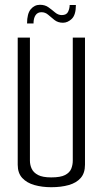

<svg xmlns="http://www.w3.org/2000/svg" viewBox="-20 -777 429 802"><path d="M194 5Q156 5 124 -4Q92 -13 73 -33.5Q54 -54 54 -89V-620H105V-106Q105 -88 112.5 -72Q120 -56 139 -46Q158 -36 194 -36Q233 -36 252 -46Q271 -56 277.5 -72Q284 -88 284 -106V-620H335V-89Q335 -54 317 -33.5Q299 -13 267 -4Q235 5 194 5ZM93 -679Q93 -720 108.5 -738.5Q124 -757 147 -757Q168 -757 182.5 -746.5Q197 -736 210 -725Q223 -714 238 -714Q258 -714 264.5 -728Q271 -742 271 -756H297Q297 -715 280 -698.5Q263 -682 243 -682Q222 -682 207.5 -693.5Q193 -705 181 -715.5Q169 -726 153 -726Q137 -726 128.5 -713.5Q120 -701 120 -679Z"/></svg>

Font: Smooch Sans Thin
Style: Regular
Weight: 400
Version: Version 1.010